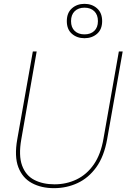

<svg xmlns="http://www.w3.org/2000/svg" viewBox="-20 -968 659 1000"><path d="M261 12Q195 12 146 -14.5Q97 -41 75.5 -97Q54 -153 70 -243L151 -700H171L91 -243Q76 -158 95 -106Q114 -54 158.5 -31Q203 -8 264 -8Q326 -8 379 -33.5Q432 -59 468.5 -111.5Q505 -164 519 -246L599 -700H619L538 -243Q522 -153 481.5 -97Q441 -41 384 -14.5Q327 12 261 12ZM420 -769Q381 -769 354.5 -792Q328 -815 328 -858Q328 -901 354.5 -924.5Q381 -948 420 -948Q459 -948 485.5 -924.5Q512 -901 512 -858Q512 -815 485.5 -792Q459 -769 420 -769ZM420 -789Q452 -789 471 -807Q490 -825 490 -858Q490 -891 471 -909.5Q452 -928 420 -928Q388 -928 369 -909.5Q350 -891 350 -858Q350 -825 369 -807Q388 -789 420 -789Z"/></svg>

Font: DM Sans 12pt Thin
Style: Italic
Weight: 250
Italic angle: -10°
Version: Version 4.004;gftools[0.9.30]